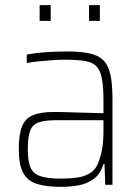

<svg xmlns="http://www.w3.org/2000/svg" viewBox="-20 -718 542 746"><path d="M217 8Q161 8 124.5 -3Q88 -14 70.5 -45.5Q53 -77 53 -138Q53 -194 65 -225.5Q77 -257 107 -270Q137 -283 191 -283Q204 -283 226 -282.5Q248 -282 276 -281Q304 -280 331.5 -279.5Q359 -279 382 -278V-324Q382 -380 376 -412.5Q370 -445 354 -461Q338 -477 307.5 -481.5Q277 -486 228 -486Q208 -486 181 -484Q154 -482 128.5 -479.5Q103 -477 84 -473V-506Q115 -512 155 -515Q195 -518 240 -518Q284 -518 315 -513Q346 -508 366 -496Q386 -484 397 -462.5Q408 -441 412.5 -408.5Q417 -376 417 -330V0H389L386 -81H382Q371 -43 345 -23.5Q319 -4 286 2Q253 8 217 8ZM217 -24Q251 -24 279.5 -28Q308 -32 329.5 -45Q351 -58 361 -84Q373 -114 377.5 -143Q382 -172 382 -210V-251H200Q156 -251 131.5 -243Q107 -235 97.5 -211Q88 -187 88 -138Q88 -92 98.5 -67.5Q109 -43 137 -33.5Q165 -24 217 -24ZM134 -637V-698H177V-637ZM326 -637V-698H368V-637Z"/></svg>

Font: Saira SemiCondensed Thin
Style: Regular
Weight: 250
Width: 4
Designer: Hector Gatti with collaboration of the Omnibus-Type team
Foundry: Omnibus-Type
Version: Version 1.101